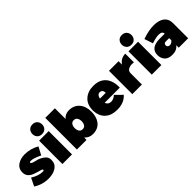

<svg xmlns="http://www.w3.org/2000/svg" viewBox="206 -1996 3184 3184"><g transform="rotate(-45 1798.0 -403.5)"><path d="M279 10Q128 10 12 -68L80 -208Q192 -140 282 -140Q315 -140 316 -156Q316 -166 300 -173.8Q284 -181.5 248 -190Q147 -217 103 -246Q38 -291 38 -368Q38 -460 107 -508.5Q176 -557 279 -557Q410 -557 533 -488L459 -349Q337 -409 274 -409Q246 -409 243 -391Q243 -372 321 -352Q425 -333 491 -270Q527 -236 527 -176Q527 -85 456.5 -37.5Q386 10 279 10Z M720 -589Q666 -589 636 -622Q606 -655 606 -703Q606 -751 636 -784Q666 -817 720 -817Q774 -817 804 -784Q834 -751 834 -703Q834 -655 804 -622Q774 -589 720 -589ZM832 0H607V-547H832Z M1317 8Q1229 8 1172 -56V0H947V-742H1172V-492Q1227 -555 1311 -555Q1428 -555 1495 -477.5Q1562 -400 1562 -270Q1562 -218 1548.8 -168.2Q1535.5 -118.5 1506.5 -78.8Q1477.5 -39 1430.8 -15.5Q1384 8 1317 8ZM1253 -170Q1295 -170 1315 -200.5Q1335 -231 1335 -276Q1335 -321 1315 -351.5Q1295 -382 1253 -382Q1212 -382 1192 -351.5Q1172 -321 1172 -276Q1172 -231 1192 -200.5Q1212 -170 1253 -170Z M1890 8Q1789.5 8 1723.5 -28.5Q1654.5 -68 1623.2 -132Q1592 -196 1592 -271Q1592 -407 1673.5 -481Q1755 -555 1884 -555Q1983.5 -555 2048.5 -515.5Q2115.5 -472.5 2145.8 -403Q2176 -333.5 2176 -251L2175 -223H1819Q1845 -158 1910 -158Q1968 -158 2021 -207L2138 -92Q2050 8 1890 8ZM1950 -327Q1950 -401 1886 -405Q1829 -405 1814 -327Z M2471 0H2246V-547H2471V-467Q2533 -557 2638 -557V-354Q2614 -357 2594 -357Q2547 -357 2509 -336Q2471 -315 2471 -261Z M2816 -589Q2762 -589 2732 -622Q2702 -655 2702 -703Q2702 -751 2732 -784Q2762 -817 2816 -817Q2870 -817 2900 -784Q2930 -751 2930 -703Q2930 -655 2900 -622Q2870 -589 2816 -589ZM2928 0H2703V-547H2928Z M3181 10Q3085 10 3041.5 -39.5Q2998 -89 2998 -162Q2998 -324 3210 -329H3335Q3333 -389 3250 -389Q3191 -389 3084 -354L3034 -504Q3184 -557 3304 -557Q3373.5 -557 3431.2 -536.8Q3489 -516.5 3523.5 -470.5Q3556 -426 3556 -354V0H3335V-59Q3285 10 3181 10ZM3259 -133Q3303 -133 3335 -175V-225H3257Q3211 -225 3209 -181Q3209 -136 3259 -133Z"/></g></svg>

Font: Argentum Novus Black
Style: Regular
Weight: 900
Designer: Julieta Ulanovsky (font) & Cristiano Sobral (main changes)
Foundry: Julieta Ulanovsky (font) & Cristiano Sobral (main changes)
Version: Version 3.00;November 27, 2020;FontCreator 13.0.0.2655 64-bi